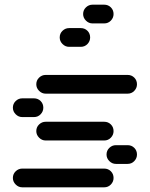

<svg xmlns="http://www.w3.org/2000/svg" viewBox="-20 -810 640 820"><path d="M35 -50Q35 -34 47 -22Q59 -10 75 -10H425Q442 -10 453.5 -22Q465 -34 465 -50Q465 -67 453.5 -78.5Q442 -90 425 -90H75Q59 -90 47 -78.5Q35 -67 35 -50ZM435 -150Q435 -134 447 -122Q459 -110 475 -110H525Q542 -110 553.5 -122Q565 -134 565 -150Q565 -167 553.5 -178.5Q542 -190 525 -190H475Q459 -190 447 -178.5Q435 -167 435 -150ZM135 -250Q135 -234 147 -222Q159 -210 175 -210H425Q442 -210 453.5 -222Q465 -234 465 -250Q465 -267 453.5 -278.5Q442 -290 425 -290H175Q159 -290 147 -278.5Q135 -267 135 -250ZM35 -350Q35 -334 47 -322Q59 -310 75 -310H125Q142 -310 153.5 -322Q165 -334 165 -350Q165 -367 153.5 -378.5Q142 -390 125 -390H75Q59 -390 47 -378.5Q35 -367 35 -350ZM135 -450Q135 -434 147 -422Q159 -410 175 -410H525Q542 -410 553.5 -422Q565 -434 565 -450Q565 -467 553.5 -478.5Q542 -490 525 -490H175Q159 -490 147 -478.5Q135 -467 135 -450ZM235 -650Q235 -634 247 -622Q259 -610 275 -610H325Q342 -610 353.5 -622Q365 -634 365 -650Q365 -667 353.5 -678.5Q342 -690 325 -690H275Q259 -690 247 -678.5Q235 -667 235 -650ZM335 -750Q335 -734 347 -722Q359 -710 375 -710H425Q442 -710 453.5 -722Q465 -734 465 -750Q465 -767 453.5 -778.5Q442 -790 425 -790H375Q359 -790 347 -778.5Q335 -767 335 -750Z"/></svg>

Font: Matrix Sans Raster
Style: Regular
Weight: 400
Designer: Brad Neil
Version: Version 1.100